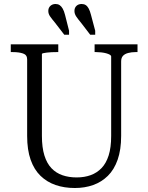

<svg xmlns="http://www.w3.org/2000/svg" viewBox="-20 -932 743 962"><path d="M436 -857 457 -778V-758H432L386 -818Q370 -837 361.5 -850Q353 -863 353 -877Q353 -893 363 -902.5Q373 -912 389 -912Q401 -912 409.5 -906.5Q418 -901 424.5 -889Q431 -877 436 -857ZM306 -857 326 -778V-758H302L255 -819Q239 -838 230.5 -850.5Q222 -863 222 -877Q222 -893 232.5 -902.5Q243 -912 258 -912Q270 -912 278.5 -906.5Q287 -901 294 -889Q301 -877 306 -857ZM190 -251Q190 -193 202.5 -153Q215 -113 238 -89Q261 -65 293 -54Q325 -43 364 -43Q403 -43 434.5 -54.5Q466 -66 489 -90Q512 -114 524.5 -153.5Q537 -193 537 -251V-649Q537 -654 530 -658Q523 -662 512 -665Q501 -668 487.5 -669.5Q474 -671 462 -671H454V-710H669V-671H659Q639 -671 622 -666.5Q605 -662 596 -652Q587 -642 587 -624V-251Q587 -182 569.5 -132Q552 -82 520.5 -51Q489 -20 447 -5Q405 10 355 10Q302 10 258.5 -5Q215 -20 183 -51Q151 -82 133.5 -131.5Q116 -181 116 -251V-635Q116 -657 95.5 -664Q75 -671 44 -671H34V-710H272V-671H264Q252 -671 239 -670.5Q226 -670 214.5 -668.5Q203 -667 196.5 -665.5Q190 -664 190 -661Z"/></svg>

Font: Roboto Serif 28pt Condensed Light
Style: Regular
Weight: 300
Width: 3
Designer: Greg Gazdowicz
Foundry: Commercial Type
Version: Version 1.008